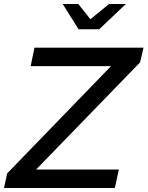

<svg xmlns="http://www.w3.org/2000/svg" viewBox="-52 -938 736 958"><path d="M-32 0 -16 -73 502 -608H101L120 -700H664L647 -627L128 -92H541L521 0ZM340 -792 261 -918H339L399 -842L492 -918H576L443 -792Z"/></svg>

Font: Red Hat Display Medium
Style: Italic
Weight: 500
Italic angle: -12°
Designer: Pentagram, MCKL
Foundry: Pentagram, MCKL
Version: Version 1.023; ttfautohint (v1.8.3)